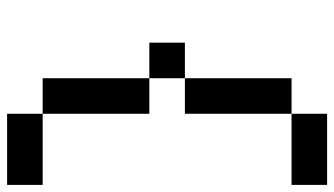

<svg xmlns="http://www.w3.org/2000/svg" viewBox="-220 -720 940 540"><g transform="rotate(-90 250.0 -450.0)"><path d="M0 0V-100H200V0ZM0 -800V-900H200V-800ZM200 -100V-400H300V-100ZM200 -500V-800H300V-500ZM300 -500H400V-400H300Z"/></g></svg>

Font: GalmuriMono9 Regular
Style: Regular
Weight: 400
Designer: Lee Minseo (quiple)
Version: Version 2.399;hotconv 1.1.1;makeotfexe 2.6.0 DEVELOPMENT